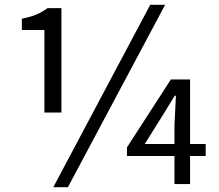

<svg xmlns="http://www.w3.org/2000/svg" viewBox="-20 -767 912 800"><path d="M668 -747 263 13H202L606 -747ZM165 -642H71V-689Q106 -696 130.5 -706Q155 -716 178 -733H236V-298H165ZM837 -117H772V0H707V-117H509V-153L692 -436H772V-167H837ZM707 -167V-247L713 -368H708L652 -277L583 -167Z"/></svg>

Font: Noto Sans SC
Style: Regular
Weight: 400
Designer: Ryoko NISHIZUKA ____ (kana & ideographs); Paul D. Hunt (Latin, Greek & Cyrillic); Wenlong ZHANG ___ (bopomofo); Sandoll 
Foundry: Adobe Systems Incorporated
Version: Version 1.004